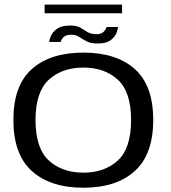

<svg xmlns="http://www.w3.org/2000/svg" viewBox="-20 -830 762 854"><path d="M351 5Q204 5 121.8 -69.2Q39.5 -143.5 39.5 -296.5Q39.5 -450 121.8 -523Q204 -596 351 -596Q497.5 -596 579.5 -523Q661.5 -450 661.5 -296.5Q661.5 -143.5 579.5 -69.2Q497.5 5 351 5ZM351 -62Q445 -62 504 -116.2Q563 -170.5 563 -296Q563 -421.5 504 -475.5Q445 -529.5 351 -529.5Q256.5 -529.5 197.2 -475.5Q138 -421.5 138 -296Q138 -170.5 197.2 -116.2Q256.5 -62 351 -62ZM414.5 -636.5Q383.5 -636.5 365.2 -646.2Q347 -656 332.2 -665.8Q317.5 -675.5 296 -675.5Q272.5 -675.5 261.8 -664Q251 -652.5 250.5 -643.5H198.5Q199.5 -654.5 207.2 -671.8Q215 -689 235 -702.8Q255 -716.5 292.5 -716.5Q321.5 -716.5 337.8 -706.8Q354 -697 369.2 -687.5Q384.5 -678 410 -678Q431.5 -678 442.2 -689.8Q453 -701.5 453.5 -710H505Q504.5 -700.5 497.8 -683Q491 -665.5 471.8 -651Q452.5 -636.5 414.5 -636.5ZM178.5 -771V-809.5H523V-771Z"/></svg>

Font: Anybody ExtraExpanded
Style: Regular
Weight: 400
Width: 8
Designer: Tyler Finck
Foundry: Etcetera Type Company
Version: Version 1.010; ttfautohint (v1.8.3) -l 8 -r 50 -G 200 -x 14 